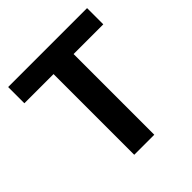

<svg xmlns="http://www.w3.org/2000/svg" viewBox="-189 -854 996 996"><g transform="rotate(-45 309.0 -355.5)"><path d="M599 -592V-711H20V-592H234V0H381V-592Z"/></g></svg>

Font: Asimov
Style: Regular
Weight: 500
Designer: Google
Version: Version 2.000980; 2014